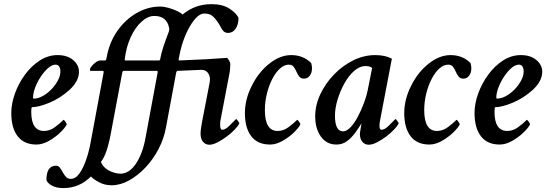

<svg xmlns="http://www.w3.org/2000/svg" viewBox="-20 -701 2672 939"><path d="M158.2 5.9Q97.7 5.9 66.4 -34.7Q35.2 -75.2 35.2 -148.4Q35.2 -194.3 53.2 -244.1Q71.3 -293.9 102.5 -336.4Q133.8 -378.9 174.8 -405.3Q215.8 -431.6 261.7 -431.6Q308.6 -431.6 337.4 -407.7Q366.2 -383.8 366.2 -349.6Q366.2 -304.7 320.3 -261.7Q273.4 -219.7 220.7 -198.2Q168 -176.8 136.7 -176.8Q132.8 -176.8 132.8 -154.3Q132.8 -60.5 195.3 -60.5Q223.6 -60.5 248.5 -79.1Q273.4 -97.7 291 -115.2Q293 -115.2 299.8 -106Q306.6 -96.7 306.6 -92.8Q298.8 -76.2 274.4 -52.7Q250 -29.3 218.8 -11.7Q187.5 5.9 158.2 5.9ZM145.5 -218.8Q166 -218.8 188.5 -231Q210.9 -243.2 230.5 -263.2Q250 -283.2 262.7 -306.6Q275.4 -330.1 275.4 -351.6Q275.4 -366.2 269.5 -375.5Q263.7 -384.8 252 -384.8Q234.4 -384.8 215.3 -368.2Q196.3 -351.6 179.2 -325.7Q162.1 -299.8 151.9 -272.5Q141.6 -245.1 141.6 -222.7Q141.6 -218.8 145.5 -218.8Z M290 218.8Q254.9 218.8 233.4 206.5Q211.9 194.3 207 179.7Q207 109.4 253.9 109.4Q265.6 109.4 272.9 119.1Q280.3 128.9 287.1 141.6Q293.9 154.3 302.7 164.1Q311.5 173.8 326.2 173.8Q349.6 173.8 368.7 147Q387.7 120.1 401.9 78.6Q416 37.1 423.8 -7.8L486.3 -343.8Q488.3 -354.5 483.4 -354.5H422.9Q419.9 -354.5 419.9 -360.4Q419.9 -367.2 428.2 -377.4Q436.5 -387.7 448.7 -396.5Q460.9 -405.3 471.7 -405.3H493.2Q500 -405.3 501 -418Q514.6 -494.1 554.2 -550.3Q593.8 -606.4 648.9 -637.7Q704.1 -668.9 762.7 -668.9Q782.2 -668.9 804.2 -662.6Q826.2 -656.2 845.2 -647.5Q864.3 -638.7 873 -629.9Q933.6 -680.7 1013.7 -680.7Q1068.4 -680.7 1101.6 -659.2Q1133.8 -638.7 1146.5 -614.3Q1146.5 -581.1 1132.3 -560.5Q1118.2 -540 1095.7 -540Q1081.1 -540 1072.8 -548.8Q1064.5 -557.6 1058.6 -570.3Q1052.7 -583 1043.9 -593.8Q1030.3 -614.3 1016.6 -624.5Q1002.9 -634.8 978.5 -634.8Q946.3 -634.8 909.2 -573.2Q890.6 -542 876.5 -501.5Q862.3 -460.9 853.5 -409.2Q853.5 -405.3 856.4 -405.3L964.8 -410.2Q969.7 -410.2 986.3 -411.1Q1002.9 -412.1 1031.2 -414.1L1088.9 -418Q1092.8 -418 1099.6 -406.2Q1106.4 -394.5 1106.4 -388.7Q1106.4 -377.9 1105 -361.8Q1103.5 -345.7 1098.6 -323.2L1058.6 -114.3Q1057.6 -110.4 1057.1 -104.5Q1056.6 -98.6 1056.6 -90.8Q1056.6 -66.4 1066.4 -66.4Q1082 -66.4 1100.6 -85Q1119.1 -103.5 1134.8 -119.1Q1136.7 -119.1 1143.6 -109.9Q1150.4 -100.6 1150.4 -96.7Q1144.5 -85 1127.9 -67.4Q1111.3 -49.8 1088.9 -33.2Q1066.4 -16.6 1043.9 -4.9Q1021.5 6.8 1003.9 6.8Q985.4 6.8 973.1 -7.3Q960.9 -21.5 960.9 -46.9Q960.9 -57.6 962.9 -73.2Q964.8 -88.9 968.8 -108.4L1004.9 -294.9Q1005.9 -299.8 1006.3 -304.7Q1006.8 -309.6 1006.8 -314.5Q1006.8 -332 995.6 -346.2Q984.4 -360.4 961.9 -359.4L848.6 -354.5Q843.8 -354.5 841.8 -346.7L792 -79.1Q782.2 -23.4 755.4 27.8Q728.5 79.1 690.9 118.7Q653.3 158.2 610.8 181.6Q568.4 205.1 525.4 205.1Q492.2 205.1 464.8 190.4Q437.5 175.8 424.8 162.1Q368.2 218.8 290 218.8ZM592.8 -405.3H757.8Q763.7 -405.3 764.6 -418Q768.6 -439.5 778.3 -470.2Q788.1 -501 803.7 -541Q809.6 -554.7 806.6 -566.4Q794.9 -623 734.4 -623Q703.1 -623 671.9 -594.7Q640.6 -566.4 618.7 -518.1Q596.7 -469.7 589.8 -409.2Q589.8 -405.3 592.8 -405.3ZM568.4 148.4Q612.3 148.4 645 99.1Q677.7 49.8 691.4 -25.4L751 -346.7Q752 -354.5 748 -354.5H585Q580.1 -354.5 578.1 -346.7L523.4 -55.7Q513.7 -2 501.5 34.7Q489.3 71.3 473.6 90.8Q480.5 109.4 497.1 122.6Q513.7 135.7 533.7 142.1Q553.7 148.4 568.4 148.4Z M1300.8 5.9Q1239.3 5.9 1208.5 -35.2Q1177.7 -76.2 1177.7 -147.5Q1177.7 -214.8 1210.9 -280.3Q1243.2 -346.7 1296.4 -389.2Q1349.6 -431.6 1404.3 -431.6Q1462.9 -431.6 1502 -392.6Q1505.9 -377.9 1505.9 -367.2Q1505.9 -345.7 1495.1 -331.1Q1484.4 -316.4 1466.8 -316.4Q1451.2 -316.4 1443.4 -326.7Q1435.5 -336.9 1429.7 -350.6Q1423.8 -364.3 1416 -374.5Q1408.2 -384.8 1392.6 -384.8Q1370.1 -384.8 1349.1 -365.7Q1328.1 -346.7 1311.5 -314.5Q1294.9 -282.2 1285.2 -242.7Q1275.4 -203.1 1275.4 -162.1Q1275.4 -60.5 1337.9 -60.5Q1366.2 -60.5 1391.1 -79.1Q1416 -97.7 1433.6 -115.2Q1435.5 -115.2 1442.4 -106Q1449.2 -96.7 1449.2 -92.8Q1441.4 -76.2 1417 -52.7Q1392.6 -29.3 1361.3 -11.7Q1330.1 5.9 1300.8 5.9Z M1783.2 6.8Q1764.6 6.8 1752.4 -7.3Q1740.2 -21.5 1740.2 -44.9Q1740.2 -52.7 1743.7 -71.8Q1747.1 -90.8 1748 -97.7Q1735.4 -77.1 1717.8 -52.7Q1700.2 -28.3 1677.7 -11.2Q1655.3 5.9 1625 5.9Q1577.1 5.9 1549.3 -33.2Q1521.5 -72.3 1521.5 -131.8Q1521.5 -186.5 1546.4 -239.7Q1571.3 -293 1613.3 -336.4Q1655.3 -379.9 1707.5 -405.8Q1759.8 -431.6 1815.4 -431.6Q1863.3 -431.6 1896.5 -414.1L1843.8 -138.7Q1839.8 -116.2 1837.9 -106.4Q1835.9 -96.7 1835.9 -85Q1835.9 -66.4 1845.7 -66.4Q1861.3 -66.4 1879.9 -85Q1898.4 -103.5 1914.1 -119.1Q1916 -119.1 1922.9 -109.9Q1929.7 -100.6 1929.7 -96.7Q1923.8 -85 1907.2 -67.4Q1890.6 -49.8 1868.7 -33.2Q1846.7 -16.6 1823.7 -4.9Q1800.8 6.8 1783.2 6.8ZM1658.2 -58.6Q1674.8 -58.6 1693.4 -77.6Q1711.9 -96.7 1729 -128.4Q1746.1 -160.2 1760.3 -198.2Q1774.4 -236.3 1781.2 -274.4L1799.8 -368.2Q1791 -377.9 1766.6 -377.9Q1739.3 -377.9 1712.4 -354.5Q1685.5 -331.1 1664.6 -293.5Q1643.6 -255.9 1630.9 -213.9Q1618.2 -171.9 1618.2 -134.8Q1618.2 -58.6 1658.2 -58.6Z M2080.1 5.9Q2018.6 5.9 1987.8 -35.2Q1957 -76.2 1957 -147.5Q1957 -214.8 1990.2 -280.3Q2022.5 -346.7 2075.7 -389.2Q2128.9 -431.6 2183.6 -431.6Q2242.2 -431.6 2281.2 -392.6Q2285.2 -377.9 2285.2 -367.2Q2285.2 -345.7 2274.4 -331.1Q2263.7 -316.4 2246.1 -316.4Q2230.5 -316.4 2222.7 -326.7Q2214.8 -336.9 2209 -350.6Q2203.1 -364.3 2195.3 -374.5Q2187.5 -384.8 2171.9 -384.8Q2149.4 -384.8 2128.4 -365.7Q2107.4 -346.7 2090.8 -314.5Q2074.2 -282.2 2064.5 -242.7Q2054.7 -203.1 2054.7 -162.1Q2054.7 -60.5 2117.2 -60.5Q2145.5 -60.5 2170.4 -79.1Q2195.3 -97.7 2212.9 -115.2Q2214.8 -115.2 2221.7 -106Q2228.5 -96.7 2228.5 -92.8Q2220.7 -76.2 2196.3 -52.7Q2171.9 -29.3 2140.6 -11.7Q2109.4 5.9 2080.1 5.9Z M2423.8 5.9Q2363.3 5.9 2332 -34.7Q2300.8 -75.2 2300.8 -148.4Q2300.8 -194.3 2318.8 -244.1Q2336.9 -293.9 2368.2 -336.4Q2399.4 -378.9 2440.4 -405.3Q2481.4 -431.6 2527.3 -431.6Q2574.2 -431.6 2603 -407.7Q2631.8 -383.8 2631.8 -349.6Q2631.8 -304.7 2585.9 -261.7Q2539.1 -219.7 2486.3 -198.2Q2433.6 -176.8 2402.3 -176.8Q2398.4 -176.8 2398.4 -154.3Q2398.4 -60.5 2460.9 -60.5Q2489.3 -60.5 2514.2 -79.1Q2539.1 -97.7 2556.6 -115.2Q2558.6 -115.2 2565.4 -106Q2572.3 -96.7 2572.3 -92.8Q2564.5 -76.2 2540 -52.7Q2515.6 -29.3 2484.4 -11.7Q2453.1 5.9 2423.8 5.9ZM2411.1 -218.8Q2431.6 -218.8 2454.1 -231Q2476.6 -243.2 2496.1 -263.2Q2515.6 -283.2 2528.3 -306.6Q2541 -330.1 2541 -351.6Q2541 -366.2 2535.2 -375.5Q2529.3 -384.8 2517.6 -384.8Q2500 -384.8 2481 -368.2Q2461.9 -351.6 2444.8 -325.7Q2427.7 -299.8 2417.5 -272.5Q2407.2 -245.1 2407.2 -222.7Q2407.2 -218.8 2411.1 -218.8Z"/></svg>

Font: Crimson Text SemiBold
Style: Italic
Weight: 600
Italic angle: -11°
Designer: Sebastian Kosch
Foundry: Sebastian Kosch
Version: Version 1.100; ttfautohint (v1.8.4)